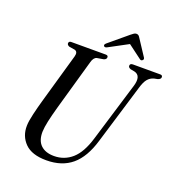

<svg xmlns="http://www.w3.org/2000/svg" viewBox="-155 -1004 1053 1141"><g transform="rotate(20 371.0 -433.0)"><path d="M489.5 -208 603.5 -583.5Q624 -653 576.5 -664L552 -668.5Q536 -674.5 536.5 -685.5Q536.5 -700 555 -700H727.5Q742 -700 742 -687.5Q742 -674.5 723 -668.5L700.5 -664Q677.5 -657.5 662.2 -639.2Q647 -621 635.5 -581.5L521.5 -205Q488.5 -93.5 426 -41Q363.5 11.5 265 11.5Q173 11.5 129.2 -32.8Q85.5 -77 87 -143Q87.5 -171.5 98.8 -219Q110 -266.5 122 -308.5L213 -627Q221.5 -657.5 199.5 -664L163 -670Q149 -676 149 -686.5Q149.5 -700 165 -700H383Q398 -700 398 -688Q398 -674.5 381.5 -669.5L340 -662.5Q320 -657.5 311.5 -625L221.5 -308.5Q205 -249.5 196.2 -209.2Q187.5 -169 186.5 -140.5Q185.5 -85 215.2 -56.5Q245 -28 299.5 -28Q364.5 -28 412.8 -70.5Q461 -113 489.5 -208ZM598.5 -742.5Q590.5 -736.5 580.5 -745.5L497 -808L380.5 -745.5Q364 -735.5 357 -743Q349.5 -751 362.5 -762.5L480.5 -861Q490.5 -869 497.5 -873.8Q504.5 -878.5 512.5 -878.5Q521.5 -878.5 526.5 -874Q531.5 -869.5 536.5 -861L602.5 -760.5Q609 -749.5 598.5 -742.5Z"/></g></svg>

Font: Fraunces 144pt Soft
Style: Italic
Weight: 400
Italic angle: -16°
Version: Version 1.000;[b76b70a41]